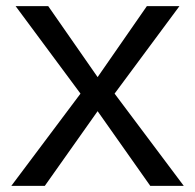

<svg xmlns="http://www.w3.org/2000/svg" viewBox="-20 -585 640 630"><path d="M31.2 -564.9H138.2L300.3 -332L461.9 -564.9H568.8L356 -277.8L583 24.9H473.1L300.3 -220.2L127 24.9H17.1L244.1 -277.8Z"/></svg>

Font: BIZ UDPGothic
Style: Regular
Weight: 400
Designer: TypeBank Co., Ltd.
Foundry: Morisawa Inc.
Version: Version 1.051